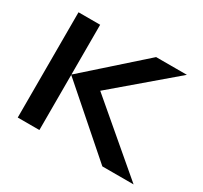

<svg xmlns="http://www.w3.org/2000/svg" viewBox="-135 -834 1083 1022"><g transform="rotate(30 407.0 -323.5)"><path d="M77 -647H210V-341L554 -647H743L386 -343L789 0H597L210 -339V0H77Z"/></g></svg>

Font: Syne Modified
Style: Bold
Weight: 700
Designer: Lucas Descroix
Foundry: Bonjour Monde
Version: Version 2.200